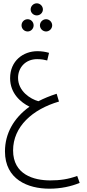

<svg xmlns="http://www.w3.org/2000/svg" viewBox="-20 -868 523 1159"><path d="M202 -775C222 -775 239 -791 239 -811C239 -831 222 -848 202 -848C182 -848 165 -831 165 -811C165 -791 182 -775 202 -775ZM147 -678C167 -678 183 -695 183 -715C183 -735 167 -752 147 -752C126 -752 110 -735 110 -715C110 -695 126 -678 147 -678ZM258 -678C278 -678 295 -695 295 -715C295 -735 278 -752 258 -752C238 -752 221 -735 221 -715C221 -695 238 -678 258 -678ZM278 271C348 271 410 257 461 236L446 194C392 214 342 221 283 221C184 221 59 186 59 40C59 -103 175 -208 336 -255L322 -302C281 -289 245 -274 212 -257C163 -270 89 -318 89 -398C89 -460 134 -511 204 -511C231 -511 250 -507 265 -503L276 -549C255 -555 233 -559 206 -559C120 -559 41 -501 41 -396C41 -303 107 -249 158 -224C62 -155 10 -61 10 46C10 215 148 271 278 271Z"/></svg>

Font: Noto Sans Arabic UI XCn Lt
Style: Regular
Weight: 300
Width: 2
Designer: Monotype Design Team, Nadine Chahine and Nizar Qandah
Foundry: Monotype Imaging Inc.
Version: Version 2.010